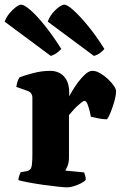

<svg xmlns="http://www.w3.org/2000/svg" viewBox="-52 -804 519 824"><path d="M237 0Q225 0 196 -3Q167 -6 132 -11Q97 -16 68 -21.5Q39 -27 27 -31Q27 -38 30 -48Q33 -58 37 -65L61 -69Q71 -71 77 -76.5Q83 -82 85 -98Q87 -114 87 -147V-385Q87 -395 82 -402.5Q77 -410 69 -413L18 -431Q20 -443 23 -453.5Q26 -464 32 -472Q49 -479 87.5 -489.5Q126 -500 163 -500Q200 -500 222.5 -476Q245 -452 245 -406V-391Q248 -396 258 -413.5Q268 -431 283 -451Q298 -471 314 -485.5Q330 -500 345 -500Q360 -500 377.5 -490Q395 -480 411 -465Q427 -450 436.5 -436Q446 -422 446 -413Q446 -395 439 -370Q432 -345 423 -322.5Q414 -300 407 -292Q390 -292 370 -296Q350 -300 338 -303Q337 -310 333 -326.5Q329 -343 323.5 -357Q318 -371 311 -371Q306 -371 296.5 -363.5Q287 -356 276.5 -346Q266 -336 257.5 -325.5Q249 -315 244 -310V-128Q244 -107 238 -92Q232 -77 228 -72L309 -64Q311 -59 313.5 -50.5Q316 -42 316 -32Q309 -24 294 -16.5Q279 -9 263.5 -4.5Q248 0 237 0ZM166 -564 -32 -711Q-25 -730 -12 -746Q1 -762 15.5 -773Q30 -784 39 -784Q52 -784 79 -760.5Q106 -737 140.5 -694Q175 -651 211 -594Q206 -588 194 -578.5Q182 -569 166 -564ZM351 -564 153 -711Q159 -729 172 -745.5Q185 -762 200 -773Q215 -784 224 -784Q237 -784 264 -759.5Q291 -735 326 -692.5Q361 -650 396 -594Q391 -587 378.5 -577.5Q366 -568 351 -564Z"/></svg>

Font: Texturina Medium 12pt ExtraBold
Style: Regular
Weight: 800
Version: Version 1.002